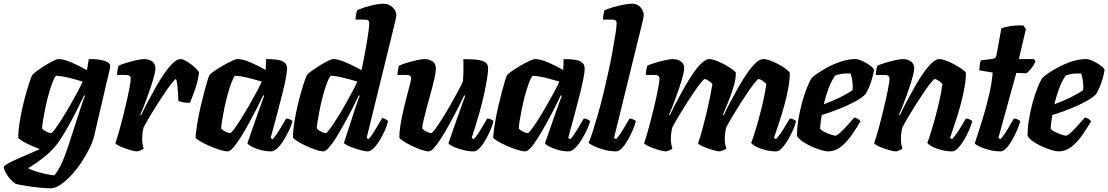

<svg xmlns="http://www.w3.org/2000/svg" viewBox="-90 -820 6003 1040"><path d="M185 200Q162 200 126.5 196.5Q91 193 55 187.5Q19 182 -5 176Q-38 151 -53 125.5Q-68 100 -70 85Q-68 78 -49 67Q-30 56 -1 43Q28 30 61 16Q94 2 125 -12Q104 -20 77.5 -32Q51 -44 31 -56Q11 -68 9 -75Q9 -112 16 -156Q23 -200 33 -243.5Q43 -287 54 -324.5Q65 -362 73.5 -386Q82 -410 85 -414Q90 -421 109 -435Q128 -449 152 -464Q176 -479 197 -489.5Q218 -500 227 -500Q255 -500 297.5 -481.5Q340 -463 381 -440L391 -500Q400 -500 419 -499.5Q438 -499 458.5 -495Q479 -491 493 -483Q507 -475 507 -460Q507 -457 506.5 -454Q506 -451 505 -448L422 -92Q414 -55 394 -15Q374 25 348 63.5Q322 102 293 132.5Q264 163 236 181.5Q208 200 185 200ZM186 -99Q192 -99 208 -120.5Q224 -142 245.5 -176Q267 -210 289 -248.5Q311 -287 329.5 -321.5Q348 -356 358 -378Q311 -392 278 -400Q245 -408 213 -410Q203 -398 192.5 -369.5Q182 -341 172 -304Q162 -267 154.5 -230Q147 -193 142.5 -164Q138 -135 138 -123Q147 -114 162.5 -106.5Q178 -99 186 -99ZM204 130Q221 111 240 73Q259 35 285 -45L346 -233Q354 -257 360.5 -276Q367 -295 371 -301L366 -304Q346 -262 320 -211Q294 -160 266.5 -112.5Q239 -65 215 -34Q198 -12 171 12Q144 36 114.5 57Q85 78 62 91Q74 98 99.5 106.5Q125 115 154 121.5Q183 128 204 130Z M654 0Q643 0 624 -5Q605 -10 585.5 -17Q566 -24 551.5 -31.5Q537 -39 535 -44Q547 -79 561 -130.5Q575 -182 588 -236.5Q601 -291 609 -332Q618 -376 618 -394Q618 -405 612 -409.5Q606 -414 589 -414H544Q544 -428 547 -442Q550 -456 552 -464Q566 -471 593.5 -479.5Q621 -488 648.5 -494Q676 -500 690 -500Q716 -500 734 -487.5Q752 -475 752 -449Q752 -436 745 -409.5Q738 -383 727.5 -351Q717 -319 705.5 -288Q694 -257 684.5 -233Q675 -209 670 -199L674 -195Q690 -230 711.5 -270.5Q733 -311 756 -351.5Q779 -392 802.5 -425.5Q826 -459 848 -479.5Q870 -500 887 -500Q899 -500 915.5 -491Q932 -482 948 -469.5Q964 -457 975.5 -444.5Q987 -432 988 -426Q981 -376 966 -334Q951 -292 939 -263Q914 -263 898.5 -266.5Q883 -270 876 -274Q875 -315 871.5 -350Q868 -385 863 -392Q859 -392 844 -374Q829 -356 808.5 -326Q788 -296 765.5 -261Q743 -226 722.5 -191.5Q702 -157 688 -130Q680 -101 680 -67Q680 -42 688 -15Q682 -10 671.5 -5.5Q661 -1 654 0Z M1144 0Q1127 0 1098.5 -9Q1070 -18 1041 -31Q1012 -44 991.5 -56.5Q971 -69 969 -75Q972 -112 979.5 -156Q987 -200 997 -243.5Q1007 -287 1017 -324.5Q1027 -362 1034.5 -386Q1042 -410 1045 -414Q1050 -421 1070.5 -435Q1091 -449 1116.5 -464Q1142 -479 1164.5 -489.5Q1187 -500 1197 -500Q1225 -500 1267 -482Q1309 -464 1349 -441L1351 -500Q1419 -500 1442 -487.5Q1465 -475 1465 -449Q1465 -415 1441 -318.5Q1417 -222 1376 -73L1387 -66Q1397 -76 1410.5 -96Q1424 -116 1437 -139Q1450 -162 1460 -178Q1469 -178 1480.5 -173Q1492 -168 1494 -163Q1489 -142 1476 -114.5Q1463 -87 1446.5 -60.5Q1430 -34 1412 -17Q1394 0 1378 0Q1350 0 1321 -8Q1292 -16 1272.5 -26.5Q1253 -37 1250 -44L1297 -179Q1309 -214 1321.5 -248Q1334 -282 1341 -301L1336 -304Q1320 -270 1299 -229Q1278 -188 1255.5 -147.5Q1233 -107 1212 -73.5Q1191 -40 1173 -20Q1155 0 1144 0ZM1156 -99Q1162 -99 1178 -120.5Q1194 -142 1215.5 -176Q1237 -210 1259 -248.5Q1281 -287 1299.5 -321.5Q1318 -356 1328 -378Q1281 -392 1247.5 -400Q1214 -408 1183 -410Q1173 -398 1162.5 -369.5Q1152 -341 1142 -304Q1132 -267 1124.5 -230Q1117 -193 1112.5 -164Q1108 -135 1108 -123Q1117 -114 1132.5 -106.5Q1148 -99 1156 -99Z M1662 0Q1646 0 1619.5 -9Q1593 -18 1565.5 -31Q1538 -44 1518.5 -56.5Q1499 -69 1497 -75Q1497 -112 1504 -156Q1511 -200 1521 -243.5Q1531 -287 1542 -324.5Q1553 -362 1561.5 -386Q1570 -410 1573 -414Q1578 -421 1597 -435Q1616 -449 1640 -464Q1664 -479 1685 -489.5Q1706 -500 1715 -500Q1743 -500 1785 -481.5Q1827 -463 1868 -440Q1870 -449 1875 -473Q1880 -497 1886 -529Q1892 -561 1897.5 -593.5Q1903 -626 1906.5 -653Q1910 -680 1910 -694Q1910 -705 1904 -709.5Q1898 -714 1881 -714H1836Q1836 -728 1839 -742Q1842 -756 1844 -764Q1858 -771 1883.5 -779.5Q1909 -788 1937 -794Q1965 -800 1984 -800Q2016 -800 2036.5 -780.5Q2057 -761 2057 -735Q2057 -732 2052.5 -712Q2048 -692 2042 -668L1896 -73L1906 -66Q1916 -76 1929.5 -96.5Q1943 -117 1956.5 -140.5Q1970 -164 1980 -180Q1989 -180 1999.5 -174Q2010 -168 2012 -163Q2007 -142 1995 -114.5Q1983 -87 1967 -60.5Q1951 -34 1934 -17Q1917 0 1902 0Q1891 0 1870.5 -5Q1850 -10 1828 -17.5Q1806 -25 1790.5 -33Q1775 -41 1773 -46L1834 -233Q1842 -257 1848.5 -276Q1855 -295 1859 -301L1854 -304Q1838 -270 1817 -229Q1796 -188 1773.5 -147.5Q1751 -107 1730 -73.5Q1709 -40 1691 -20Q1673 0 1662 0ZM1674 -99Q1680 -99 1696 -120.5Q1712 -142 1733.5 -176Q1755 -210 1777 -248.5Q1799 -287 1817.5 -321.5Q1836 -356 1846 -378Q1799 -392 1765.5 -400Q1732 -408 1701 -410Q1691 -398 1680.5 -369.5Q1670 -341 1660 -304Q1650 -267 1642.5 -230Q1635 -193 1630.5 -164Q1626 -135 1626 -123Q1635 -114 1650.5 -106.5Q1666 -99 1674 -99Z M2233 0Q2217 0 2191 -9Q2165 -18 2138.5 -31Q2112 -44 2093.5 -56.5Q2075 -69 2073 -75Q2073 -106 2079.5 -145.5Q2086 -185 2095.5 -225.5Q2105 -266 2114.5 -302Q2124 -338 2130.5 -363Q2137 -388 2137 -394Q2137 -405 2131 -409.5Q2125 -414 2108 -414H2063Q2063 -428 2066 -442Q2069 -456 2071 -464Q2085 -471 2112.5 -479.5Q2140 -488 2167.5 -494Q2195 -500 2209 -500Q2235 -500 2253 -487.5Q2271 -475 2271 -449Q2271 -431 2263.5 -397Q2256 -363 2245 -322.5Q2234 -282 2223 -242Q2212 -202 2204.5 -170Q2197 -138 2197 -123Q2206 -114 2221.5 -106.5Q2237 -99 2245 -99Q2251 -99 2267 -120.5Q2283 -142 2304.5 -176Q2326 -210 2348 -248.5Q2370 -287 2388.5 -321.5Q2407 -356 2417 -378Q2420 -404 2420.5 -439Q2421 -474 2420 -500Q2476 -500 2505 -494.5Q2534 -489 2544 -478Q2554 -467 2554 -449Q2554 -415 2534 -318.5Q2514 -222 2465 -73L2476 -66Q2486 -76 2499.5 -96Q2513 -116 2526 -139Q2539 -162 2549 -178Q2558 -178 2569.5 -173Q2581 -168 2583 -163Q2578 -142 2566 -114.5Q2554 -87 2539 -60.5Q2524 -34 2507.5 -17Q2491 0 2477 0Q2447 0 2416 -8Q2385 -16 2363.5 -26.5Q2342 -37 2339 -44L2386 -179Q2398 -214 2410.5 -248Q2423 -282 2430 -301L2425 -304Q2409 -270 2388 -229Q2367 -188 2344.5 -147.5Q2322 -107 2301 -73.5Q2280 -40 2262 -20Q2244 0 2233 0Z M2756 0Q2739 0 2710.5 -9Q2682 -18 2653 -31Q2624 -44 2603.5 -56.5Q2583 -69 2581 -75Q2584 -112 2591.5 -156Q2599 -200 2609 -243.5Q2619 -287 2629 -324.5Q2639 -362 2646.5 -386Q2654 -410 2657 -414Q2662 -421 2682.5 -435Q2703 -449 2728.5 -464Q2754 -479 2776.5 -489.5Q2799 -500 2809 -500Q2837 -500 2879 -482Q2921 -464 2961 -441L2963 -500Q3031 -500 3054 -487.5Q3077 -475 3077 -449Q3077 -415 3053 -318.5Q3029 -222 2988 -73L2999 -66Q3009 -76 3022.5 -96Q3036 -116 3049 -139Q3062 -162 3072 -178Q3081 -178 3092.5 -173Q3104 -168 3106 -163Q3101 -142 3088 -114.5Q3075 -87 3058.5 -60.5Q3042 -34 3024 -17Q3006 0 2990 0Q2962 0 2933 -8Q2904 -16 2884.5 -26.5Q2865 -37 2862 -44L2909 -179Q2921 -214 2933.5 -248Q2946 -282 2953 -301L2948 -304Q2932 -270 2911 -229Q2890 -188 2867.5 -147.5Q2845 -107 2824 -73.5Q2803 -40 2785 -20Q2767 0 2756 0ZM2768 -99Q2774 -99 2790 -120.5Q2806 -142 2827.5 -176Q2849 -210 2871 -248.5Q2893 -287 2911.5 -321.5Q2930 -356 2940 -378Q2893 -392 2859.5 -400Q2826 -408 2795 -410Q2785 -398 2774.5 -369.5Q2764 -341 2754 -304Q2744 -267 2736.5 -230Q2729 -193 2724.5 -164Q2720 -135 2720 -123Q2729 -114 2744.5 -106.5Q2760 -99 2768 -99Z M3248 0Q3215 0 3183.5 -8.5Q3152 -17 3129 -28Q3106 -39 3098 -46Q3108 -68 3121 -108.5Q3134 -149 3149 -201.5Q3164 -254 3178 -311Q3192 -369 3205 -429Q3218 -489 3228 -543Q3238 -597 3244 -637Q3250 -677 3250 -694Q3250 -705 3244 -709.5Q3238 -714 3221 -714H3176Q3176 -728 3179 -742Q3182 -756 3184 -764Q3199 -771 3226.5 -779.5Q3254 -788 3284 -794Q3314 -800 3334 -800Q3362 -800 3379.5 -780.5Q3397 -761 3397 -735Q3397 -732 3392.5 -712Q3388 -692 3382 -668L3236 -73L3247 -66Q3257 -76 3270.5 -96Q3284 -116 3297 -139Q3310 -162 3320 -178Q3329 -178 3340.5 -173Q3352 -168 3354 -163Q3349 -142 3337 -114.5Q3325 -87 3310 -60.5Q3295 -34 3278.5 -17Q3262 0 3248 0Z M3518 0Q3507 0 3488 -5Q3469 -10 3449.5 -17Q3430 -24 3415.5 -31.5Q3401 -39 3399 -44Q3411 -79 3425 -130.5Q3439 -182 3452 -236.5Q3465 -291 3473 -332Q3482 -376 3482 -394Q3482 -405 3476 -409.5Q3470 -414 3453 -414H3408Q3408 -428 3411 -442Q3414 -456 3416 -464Q3430 -471 3457.5 -479.5Q3485 -488 3512.5 -494Q3540 -500 3554 -500Q3580 -500 3598 -487.5Q3616 -475 3616 -449Q3616 -436 3609 -409.5Q3602 -383 3591.5 -351Q3581 -319 3569.5 -288Q3558 -257 3548.5 -233Q3539 -209 3534 -199L3538 -195Q3554 -230 3575.5 -270.5Q3597 -311 3620 -351.5Q3643 -392 3666.5 -425.5Q3690 -459 3712 -479.5Q3734 -500 3751 -500Q3767 -500 3790.5 -491Q3814 -482 3837.5 -469Q3861 -456 3878 -443.5Q3895 -431 3896 -425Q3896 -392 3883.5 -350Q3871 -308 3854.5 -268Q3838 -228 3826 -199L3830 -195Q3846 -230 3867.5 -270.5Q3889 -311 3912 -351.5Q3935 -392 3958.5 -425.5Q3982 -459 4004 -479.5Q4026 -500 4043 -500Q4061 -500 4085 -491Q4109 -482 4132 -469Q4155 -456 4171 -443.5Q4187 -431 4188 -425Q4188 -388 4180 -343.5Q4172 -299 4159.5 -253.5Q4147 -208 4134.5 -169.5Q4122 -131 4113 -105Q4104 -79 4102 -73L4113 -66Q4123 -76 4137 -96Q4151 -116 4164.5 -139Q4178 -162 4188 -178Q4197 -178 4208.5 -173Q4220 -168 4222 -163Q4217 -142 4205 -114.5Q4193 -87 4177 -60.5Q4161 -34 4144.5 -17Q4128 0 4114 0Q4083 0 4053 -8Q4023 -16 4002.5 -27.5Q3982 -39 3979 -47Q3984 -58 3995 -92Q4006 -126 4019 -173Q4032 -220 4043.5 -270.5Q4055 -321 4061 -365Q4050 -377 4037.5 -384.5Q4025 -392 4019 -392Q4015 -392 4000 -374Q3985 -356 3964.5 -326Q3944 -296 3921.5 -261Q3899 -226 3878.5 -191.5Q3858 -157 3844 -130Q3836 -101 3836 -67Q3836 -54 3838 -41Q3840 -28 3844 -15Q3843 -12 3830 -7.5Q3817 -3 3810 0Q3799 0 3780 -5Q3761 -10 3741.5 -17Q3722 -24 3707.5 -31.5Q3693 -39 3691 -44Q3702 -73 3714 -117.5Q3726 -162 3738 -212Q3747 -250 3755 -289Q3763 -328 3769 -365Q3758 -377 3745.5 -384.5Q3733 -392 3727 -392Q3723 -392 3708 -374Q3693 -356 3672.5 -326Q3652 -296 3629.5 -261Q3607 -226 3586.5 -191.5Q3566 -157 3552 -130Q3544 -101 3544 -67Q3544 -42 3552 -15Q3546 -10 3535.5 -5.5Q3525 -1 3518 0Z M4393 0Q4382 0 4358 -7Q4334 -14 4307 -26Q4280 -38 4258 -53Q4236 -68 4227 -84Q4227 -128 4235 -175.5Q4243 -223 4255 -266.5Q4267 -310 4280.5 -343.5Q4294 -377 4304 -394Q4313 -405 4338 -422.5Q4363 -440 4397.5 -458Q4432 -476 4470 -488Q4508 -500 4543 -500Q4559 -500 4582.5 -489Q4606 -478 4624.5 -464Q4643 -450 4644 -441Q4641 -419 4633.5 -393.5Q4626 -368 4616.5 -345.5Q4607 -323 4598 -310Q4581 -291 4541 -269.5Q4501 -248 4452.5 -229Q4404 -210 4361 -197Q4356 -168 4354.5 -152.5Q4353 -137 4352 -123Q4358 -114 4375.5 -105.5Q4393 -97 4411 -91Q4429 -85 4434 -85Q4442 -85 4457.5 -98.5Q4473 -112 4490 -130.5Q4507 -149 4520.5 -164.5Q4534 -180 4537 -183Q4546 -183 4557.5 -175.5Q4569 -168 4571 -163Q4552 -130 4526 -92Q4500 -54 4467.5 -27Q4435 0 4393 0ZM4372 -255Q4418 -272 4460 -292.5Q4502 -313 4528 -332Q4528 -336 4528.5 -340Q4529 -344 4529 -348Q4529 -385 4518 -421Q4513 -422 4507.5 -422Q4502 -422 4497 -422Q4464 -422 4434 -411Q4412 -380 4397 -338.5Q4382 -297 4372 -255Z M4764 0Q4753 0 4734 -5Q4715 -10 4695.5 -17Q4676 -24 4661.5 -31.5Q4647 -39 4645 -44Q4657 -79 4671 -130.5Q4685 -182 4698 -236.5Q4711 -291 4719 -332Q4728 -376 4728 -394Q4728 -405 4722 -409.5Q4716 -414 4699 -414H4654Q4654 -428 4657 -442Q4660 -456 4662 -464Q4677 -471 4704.5 -479.5Q4732 -488 4759.5 -494Q4787 -500 4800 -500Q4826 -500 4844 -487.5Q4862 -475 4862 -449Q4862 -436 4855 -409.5Q4848 -383 4837.5 -351Q4827 -319 4815.5 -288Q4804 -257 4794.5 -233Q4785 -209 4780 -199L4784 -195Q4800 -230 4821.5 -270.5Q4843 -311 4866 -351.5Q4889 -392 4912.5 -425.5Q4936 -459 4958 -479.5Q4980 -500 4997 -500Q5013 -500 5036.5 -491Q5060 -482 5083.5 -469Q5107 -456 5124 -443.5Q5141 -431 5142 -425Q5142 -388 5134 -343.5Q5126 -299 5113.5 -253.5Q5101 -208 5088.5 -169.5Q5076 -131 5067 -105Q5058 -79 5056 -73L5067 -66Q5077 -76 5091 -96Q5105 -116 5118.5 -139Q5132 -162 5142 -178Q5151 -178 5162.5 -173Q5174 -168 5176 -163Q5171 -142 5159 -114.5Q5147 -87 5131 -60.5Q5115 -34 5098.5 -17Q5082 0 5068 0Q5037 0 5007 -8Q4977 -16 4956.5 -27.5Q4936 -39 4933 -47Q4938 -58 4949 -92Q4960 -126 4973 -173Q4986 -220 4997.5 -270.5Q5009 -321 5015 -365Q5004 -377 4991.5 -384.5Q4979 -392 4973 -392Q4969 -392 4954 -374Q4939 -356 4918.5 -326Q4898 -296 4875.5 -261Q4853 -226 4832.5 -191.5Q4812 -157 4798 -130Q4790 -101 4790 -67Q4790 -42 4798 -15Q4792 -10 4781.5 -5.5Q4771 -1 4764 0Z M5330 0Q5299 0 5268 -8Q5237 -16 5215 -26.5Q5193 -37 5190 -44Q5210 -103 5231 -171Q5252 -239 5267.5 -306Q5283 -373 5287 -427L5215 -439Q5215 -457 5217.5 -471.5Q5220 -486 5223 -493L5286 -501Q5297 -503 5301.5 -507.5Q5306 -512 5308 -524L5334 -666Q5348 -673 5383 -678.5Q5418 -684 5453 -682L5467 -663L5429 -500H5510L5519 -487Q5511 -468 5495.5 -448.5Q5480 -429 5469 -423L5415 -425L5318 -73L5329 -66Q5339 -76 5352.5 -96Q5366 -116 5379 -139Q5392 -162 5402 -178Q5411 -178 5422.5 -173Q5434 -168 5436 -163Q5431 -142 5419 -114.5Q5407 -87 5392 -60.5Q5377 -34 5360.5 -17Q5344 0 5330 0Z M5642 0Q5631 0 5607 -7Q5583 -14 5556 -26Q5529 -38 5507 -53Q5485 -68 5476 -84Q5476 -128 5484 -175.5Q5492 -223 5504 -266.5Q5516 -310 5529.5 -343.5Q5543 -377 5553 -394Q5562 -405 5587 -422.5Q5612 -440 5646.5 -458Q5681 -476 5719 -488Q5757 -500 5792 -500Q5808 -500 5831.5 -489Q5855 -478 5873.5 -464Q5892 -450 5893 -441Q5890 -419 5882.5 -393.5Q5875 -368 5865.5 -345.5Q5856 -323 5847 -310Q5830 -291 5790 -269.5Q5750 -248 5701.5 -229Q5653 -210 5610 -197Q5605 -168 5603.5 -152.5Q5602 -137 5601 -123Q5607 -114 5624.5 -105.5Q5642 -97 5660 -91Q5678 -85 5683 -85Q5691 -85 5706.5 -98.5Q5722 -112 5739 -130.5Q5756 -149 5769.5 -164.5Q5783 -180 5786 -183Q5795 -183 5806.5 -175.5Q5818 -168 5820 -163Q5801 -130 5775 -92Q5749 -54 5716.5 -27Q5684 0 5642 0ZM5621 -255Q5667 -272 5709 -292.5Q5751 -313 5777 -332Q5777 -336 5777.5 -340Q5778 -344 5778 -348Q5778 -385 5767 -421Q5762 -422 5756.5 -422Q5751 -422 5746 -422Q5713 -422 5683 -411Q5661 -380 5646 -338.5Q5631 -297 5621 -255Z"/></svg>

Font: Texturina 72pt 72pt Black
Style: Italic
Weight: 900
Italic angle: -11°
Designer: Guillermo Torres Carreño
Foundry: Omnibus-Type
Version: Version 1.002; ttfautohint (v1.8.3)